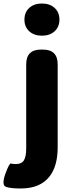

<svg xmlns="http://www.w3.org/2000/svg" viewBox="-76 -851 419 1092"><path d="M42 221Q-17 221 -42.5 211.5Q-68 202 -46 139Q-23 76 -14 79Q-5 82 15 82Q47 82 60 61Q73 40 73 -7V-485Q73 -569 157 -569H168Q252 -569 252 -485V-13Q252 92 207 151Q154 221 42 221ZM162.5 -648Q118 -648 90.5 -673Q63 -698 63 -739.5Q63 -781 90.5 -806Q118 -831 162.5 -831Q207 -831 234.5 -806Q262 -781 262 -739.5Q262 -698 234.5 -673Q207 -648 162.5 -648Z"/></svg>

Font: Resource Han Rounded JP Heavy
Style: Regular
Weight: 900
Designer: Cyano Hao (round all glyphs); Ryoko NISHIZUKA 西塚涼子 (kana, bopomofo & ideographs); Paul D. Hunt (Latin, Greek & Cyrillic)
Foundry: Cyano Hao
Version: 0.990